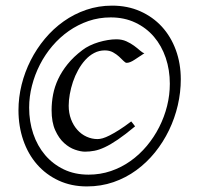

<svg xmlns="http://www.w3.org/2000/svg" viewBox="-20 -650 704 685"><path d="M495.1 -460Q476.6 -447.8 460 -436.8Q443.4 -425.8 432.1 -425.8Q427.2 -425.8 420.7 -432.6Q414.1 -439.5 404.8 -448Q395.5 -456.5 383.1 -463.4Q370.6 -470.2 354 -470.2Q333.5 -470.2 315.9 -460.9Q298.3 -451.7 284.2 -436Q270 -420.4 258.8 -400.1Q247.6 -379.9 240.2 -357.9Q232.9 -335.9 229 -314Q225.1 -292 225.1 -272.9Q225.1 -246.6 233.4 -224.6Q241.7 -202.6 255.9 -186.8Q270 -170.9 288.8 -162.4Q307.6 -153.8 328.1 -153.8Q335.9 -153.8 346.4 -156.7Q356.9 -159.7 371.3 -167Q385.7 -174.3 404.8 -186.3Q423.8 -198.2 448.2 -216.8Q452.1 -211.4 455.8 -207.3Q459.5 -203.1 461.9 -199.2Q426.8 -169.9 400.6 -152.1Q374.5 -134.3 354 -124.8Q333.5 -115.2 316.7 -112.1Q299.8 -108.9 283.2 -108.9Q268.1 -108.9 247.6 -116Q227.1 -123 208.5 -139.9Q189.9 -156.7 177 -185.3Q164.1 -213.9 164.1 -256.8Q164.1 -284.7 169.4 -312.7Q174.8 -340.8 187.5 -367.9Q200.2 -395 221.2 -421.1Q242.2 -447.3 273.9 -471.2Q285.2 -480 300.3 -487.3Q315.4 -494.6 331.8 -499.5Q348.1 -504.4 364.5 -507.1Q380.9 -509.8 395 -509.8Q415 -509.8 430.7 -502.7Q446.3 -495.6 458.3 -486.8Q470.2 -478 479.2 -470Q488.3 -461.9 495.1 -460ZM585.9 -351.1Q585.9 -400.4 571.3 -443.6Q556.6 -486.8 529.3 -518.8Q502 -550.8 462.9 -569.3Q423.8 -587.9 375 -587.9Q333 -587.9 295.4 -575Q257.8 -562 225.3 -539.3Q192.9 -516.6 166.7 -485.8Q140.6 -455.1 122.3 -419.2Q104 -383.3 94 -344.2Q84 -305.2 84 -266.1Q84 -216.3 98.6 -172.9Q113.3 -129.4 140.9 -96.9Q168.5 -64.5 207.5 -45.7Q246.6 -26.9 295.9 -26.9Q337.9 -26.9 375.7 -39.8Q413.6 -52.7 445.8 -75.7Q478 -98.6 503.9 -129.6Q529.8 -160.6 548.1 -196.8Q566.4 -232.9 576.2 -272.2Q585.9 -311.5 585.9 -351.1ZM625 -367.2Q625 -320.8 614.3 -274.4Q603.5 -228 583 -185.5Q562.5 -143.1 533 -106.4Q503.4 -69.8 466.3 -42.7Q429.2 -15.6 384.8 -0.2Q340.3 15.1 290 15.1Q234.4 15.1 189.2 -5.9Q144 -26.9 112.1 -63.5Q80.1 -100.1 63 -149.9Q45.9 -199.7 45.9 -256.8Q45.9 -302.2 57.1 -347.7Q68.4 -393.1 89.4 -434.6Q110.4 -476.1 140.1 -511.7Q169.9 -547.4 207 -573.7Q244.1 -600.1 287.8 -615Q331.5 -629.9 379.9 -629.9Q435.1 -629.9 480.2 -609.9Q525.4 -589.8 557.6 -554.7Q589.8 -519.5 607.4 -471.4Q625 -423.3 625 -367.2Z"/></svg>

Font: Gentium Plus Phon
Style: Italic
Weight: 400
Italic angle: -8°
Designer: J. Victor Gaultney, Annie Olsen, Iska Routamaa, Becca Hirsbrunner
Foundry: SIL International
Version: Version 5.000